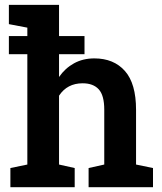

<svg xmlns="http://www.w3.org/2000/svg" viewBox="-20 -782 677 802"><path d="M23.4 0V-80.1L94.2 -94.7V-666.5L17.1 -681.2V-761.7H226.6V-460.4Q252 -497.1 289.3 -517.6Q326.7 -538.1 374 -538.1Q455.1 -538.1 501.7 -485.6Q548.3 -433.1 548.3 -323.2V-94.7L619.1 -80.1V0H350.1V-80.1L415.5 -94.7V-324.2Q415.5 -383.3 392.6 -408.7Q369.6 -434.1 325.2 -434.1Q260.7 -434.1 226.6 -382.3V-94.7L292 -80.1V0ZM17.1 -555.7V-631.3H333V-555.7Z"/></svg>

Font: Roboto Slab SemiBold
Style: Regular
Weight: 600
Designer: Google
Version: Version 2.001; ttfautohint (v1.8.3)